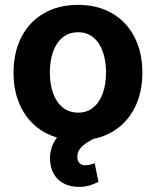

<svg xmlns="http://www.w3.org/2000/svg" viewBox="-20 -557 630 776"><path d="M34.7 -263.2Q34.7 -344.9 66.5 -406.9Q98.2 -468.9 157.1 -503.1Q216.1 -537.3 295.2 -537.3Q374.3 -537.3 433.2 -503.1Q492.1 -468.9 523.7 -406.9Q555.4 -344.9 555.4 -263.2Q555.4 -181.9 523.7 -120Q492.1 -58.1 433.2 -23.9Q374.3 10.3 295.2 10.3Q216.1 10.3 157.1 -23.9Q98.2 -58.1 66.5 -120Q34.7 -181.9 34.7 -263.2ZM408.6 -264Q408.6 -311.1 395.6 -347.9Q382.6 -384.7 357.3 -405.7Q332 -426.7 296 -426.7Q259.2 -426.7 233.5 -405.9Q207.7 -385.1 194.6 -348.2Q181.5 -311.3 181.5 -264Q181.5 -216.9 194.6 -180.2Q207.7 -143.6 233.5 -122.7Q259.2 -101.8 296 -101.8Q332 -101.8 357.3 -122.7Q382.6 -143.6 395.6 -180.3Q408.6 -217.1 408.6 -264ZM184.1 107.1Q179 79 185.7 50.5Q192.4 22 211 -2Q229.6 -25.9 259.6 -39.5L366.1 0Q329.6 17.8 311 35.4Q292.4 53.1 292.6 76.2Q292.4 93 301 102Q309.6 110.9 326.1 110.9Q338.8 110.9 352.1 106.3Q358.5 104.4 362.6 102.7L377.8 177.6Q362.3 186.4 342.5 192.3Q322.7 198.3 298.9 198.3Q268.4 198.3 244.3 187.7Q220.2 177.2 204.6 156.7Q189.1 136.1 184.1 107.1Z"/></svg>

Font: Pretendard Variable
Style: Regular
Weight: 400
Designer: Base glyphs from Inter by Rasmus Andersson; Hangul glyphs from Noto Sans CJK(Source Han Sans) by Jang Soo-young and Kang
Foundry: Kil Hyung-jin
Version: Version 1.100;FEAKit 1.0